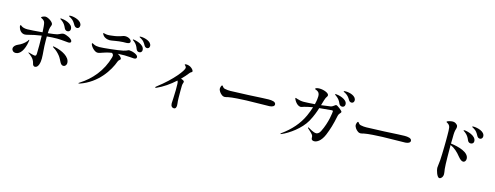

<svg xmlns="http://www.w3.org/2000/svg" viewBox="-22 -1751 7043 2730"><g transform="rotate(15 3500.0 -386.0)"><path d="M775 -836C763 -836 752 -833 752 -828C752 -823 766 -818 783 -807C819 -785 834 -764 859 -721C870 -703 886 -692 904 -692C921 -692 942 -704 942 -735C942 -805 833 -836 775 -836ZM665 -740C702 -714 721 -685 739 -643C749 -622 765 -612 784 -612C804 -612 826 -623 826 -655C826 -739 683 -764 657 -764C649 -764 642 -763 642 -759C642 -753 652 -749 665 -740ZM522 -465C574 -470 626 -473 674 -473C734 -473 824 -461 840 -461C867 -461 876 -471 876 -485C876 -522 780 -563 743 -563C714 -563 698 -545 656 -532C639 -527 586 -520 523 -513C525 -558 527 -582 533 -599C538 -617 548 -633 548 -647C548 -683 471 -732 432 -732C409 -732 372 -714 372 -705C372 -701 381 -697 393 -691C411 -682 427 -667 433 -648C441 -625 445 -571 448 -506C356 -498 262 -491 228 -491C185 -491 156 -501 140 -513C130 -521 126 -525 121 -525C118 -525 115 -520 115 -508C115 -504 117 -491 121 -483C135 -439 170 -410 210 -410C223 -410 238 -413 252 -417C313 -434 381 -447 449 -457C451 -409 451 -360 451 -316C451 -261 449 -215 449 -192C447 -175 447 -157 426 -157C410 -157 358 -171 339 -177C335 -178 334 -178 333 -178C330 -178 329 -176 329 -175C329 -173 330 -171 336 -167C354 -156 416 -116 431 -47C436 -21 448 -4 468 -4C522 -4 535 -91 535 -142C535 -220 522 -286 522 -405ZM291 -354C287 -354 283 -344 276 -333C244 -292 196 -260 155 -244C123 -230 95 -205 95 -175C95 -146 118 -123 153 -123C220 -123 272 -205 291 -320C292 -329 295 -340 295 -346C295 -350 294 -354 291 -354ZM671 -349C662 -351 655 -352 650 -352C646 -352 643 -351 643 -348C643 -343 649 -339 664 -330C699 -309 731 -278 759 -242C801 -186 808 -121 856 -121C877 -121 901 -140 901 -175C901 -265 782 -326 671 -349Z M1816 -807C1806 -807 1798 -806 1798 -801C1798 -795 1810 -791 1827 -781C1860 -761 1876 -740 1899 -699C1908 -683 1923 -673 1940 -673C1956 -673 1976 -684 1976 -712C1976 -779 1872 -807 1816 -807ZM1399 -644C1430 -644 1510 -665 1588 -668C1603 -669 1629 -668 1640 -669C1674 -671 1692 -679 1692 -701C1692 -730 1648 -757 1601 -757C1559 -757 1537 -728 1413 -715C1391 -712 1372 -710 1353 -710C1344 -710 1338 -710 1329 -712C1309 -715 1297 -720 1289 -720C1286 -720 1284 -719 1284 -716C1284 -710 1295 -691 1305 -680C1325 -660 1357 -644 1399 -644ZM1725 -742C1720 -742 1716 -741 1716 -737C1716 -731 1724 -727 1737 -718C1771 -691 1788 -661 1802 -622C1811 -597 1829 -588 1847 -588C1866 -588 1888 -598 1888 -630C1888 -717 1736 -742 1725 -742ZM1707 -578C1684 -578 1689 -566 1624 -551C1551 -535 1333 -512 1282 -512C1254 -512 1223 -516 1202 -527C1189 -533 1179 -540 1173 -540C1170 -540 1167 -537 1167 -533C1167 -502 1228 -428 1276 -428C1322 -428 1358 -462 1477 -479C1489 -471 1500 -458 1500 -443C1500 -436 1499 -428 1496 -418C1438 -209 1304 -54 1143 48C1131 55 1128 58 1128 61C1128 64 1131 64 1134 64C1136 64 1140 64 1149 61C1400 -26 1535 -238 1587 -383C1595 -407 1621 -412 1621 -428C1621 -445 1594 -470 1561 -488C1593 -490 1626 -491 1659 -491C1712 -491 1784 -483 1799 -483C1826 -483 1837 -494 1837 -512C1837 -549 1750 -578 1707 -578Z M2619 -567C2597 -586 2565 -594 2542 -594C2528 -594 2520 -591 2520 -585C2520 -581 2524 -580 2529 -575C2539 -566 2545 -555 2545 -543C2545 -506 2426 -345 2213 -183C2204 -176 2197 -170 2197 -164C2197 -161 2201 -160 2204 -160C2209 -160 2214 -162 2220 -165C2306 -203 2397 -265 2479 -340C2487 -328 2490 -313 2490 -291C2490 -271 2491 -228 2491 -200C2491 -124 2483 -30 2483 -6C2483 35 2504 55 2532 55C2553 55 2565 36 2565 4C2565 -5 2565 -15 2563 -26C2557 -57 2557 -147 2557 -210C2557 -248 2558 -280 2558 -285C2559 -316 2570 -330 2570 -343C2570 -354 2565 -359 2554 -365C2546 -370 2533 -375 2520 -378C2556 -414 2590 -452 2620 -491C2630 -504 2652 -507 2652 -521C2652 -534 2636 -554 2619 -567Z M3186 -288C3198 -288 3212 -293 3235 -298C3288 -310 3436 -318 3500 -320C3565 -322 3735 -325 3769 -325C3803 -325 3829 -326 3835 -326C3877 -328 3907 -344 3907 -369C3907 -410 3849 -416 3801 -416C3741 -416 3702 -411 3508 -402C3463 -400 3271 -392 3244 -392C3220 -392 3188 -393 3161 -400C3141 -404 3131 -417 3124 -427C3120 -434 3117 -437 3112 -437C3099 -437 3090 -400 3090 -387C3090 -356 3119 -320 3142 -304C3159 -291 3171 -288 3186 -288Z M4833 -810C4820 -810 4801 -809 4801 -804C4801 -797 4814 -794 4831 -784C4865 -764 4883 -744 4907 -703C4916 -686 4932 -677 4948 -677C4966 -677 4986 -689 4986 -718C4986 -783 4889 -810 4833 -810ZM4751 -587C4733 -587 4715 -555 4675 -548C4653 -544 4594 -536 4541 -530C4550 -561 4557 -588 4565 -611C4574 -642 4582 -653 4590 -665C4596 -673 4600 -681 4600 -690C4600 -725 4519 -753 4461 -753C4439 -753 4400 -748 4400 -733C4400 -726 4407 -726 4422 -720C4463 -702 4471 -675 4471 -642C4471 -622 4468 -581 4453 -521C4396 -517 4328 -512 4290 -512C4253 -512 4223 -519 4192 -529C4179 -534 4172 -537 4168 -537C4164 -537 4162 -535 4162 -531C4162 -521 4204 -431 4268 -431C4279 -431 4285 -437 4314 -445C4342 -453 4386 -463 4439 -472C4427 -433 4411 -389 4389 -340C4326 -201 4226 -92 4100 -1C4092 5 4088 9 4088 13C4088 15 4089 16 4093 16C4096 16 4100 14 4106 11C4206 -31 4367 -144 4440 -275C4483 -353 4509 -423 4527 -483C4602 -491 4697 -500 4711 -500C4721 -500 4726 -497 4726 -487C4726 -476 4714 -327 4637 -174C4618 -135 4590 -126 4575 -126C4537 -126 4477 -164 4461 -173C4454 -177 4452 -178 4448 -178C4447 -178 4444 -177 4444 -174C4444 -171 4448 -166 4453 -161C4461 -152 4504 -118 4522 -93C4531 -81 4535 -72 4535 -42C4535 -19 4557 -9 4577 -9C4614 -9 4675 -37 4721 -146C4756 -232 4781 -310 4808 -443C4810 -457 4817 -468 4823 -477C4833 -490 4846 -501 4846 -512C4846 -527 4769 -587 4751 -587ZM4708 -736C4701 -736 4694 -735 4694 -730C4694 -725 4704 -721 4715 -712C4751 -686 4772 -658 4788 -618C4797 -596 4818 -587 4834 -587C4854 -587 4875 -599 4875 -631C4875 -709 4736 -736 4708 -736Z M5186 -288C5198 -288 5212 -293 5235 -298C5288 -310 5436 -318 5500 -320C5565 -322 5735 -325 5769 -325C5803 -325 5829 -326 5835 -326C5877 -328 5907 -344 5907 -369C5907 -410 5849 -416 5801 -416C5741 -416 5702 -411 5508 -402C5463 -400 5271 -392 5244 -392C5220 -392 5188 -393 5161 -400C5141 -404 5131 -417 5124 -427C5120 -434 5117 -437 5112 -437C5099 -437 5090 -400 5090 -387C5090 -356 5119 -320 5142 -304C5159 -291 5171 -288 5186 -288Z M6716 -797C6706 -797 6697 -796 6697 -791C6697 -784 6709 -781 6727 -770C6763 -748 6777 -727 6801 -683C6811 -664 6826 -654 6845 -654C6862 -654 6884 -667 6884 -697C6884 -772 6766 -797 6716 -797ZM6467 -481 6469 -568C6469 -641 6472 -667 6483 -700C6486 -710 6488 -720 6488 -730C6488 -741 6485 -752 6475 -762C6456 -781 6437 -790 6411 -790C6392 -790 6326 -779 6326 -762C6326 -758 6330 -757 6340 -752C6359 -740 6378 -727 6383 -694C6387 -671 6388 -631 6388 -582C6388 -533 6389 -473 6387 -412C6385 -338 6384 -265 6380 -212C6374 -145 6368 -121 6368 -97C6368 -68 6397 37 6435 37C6452 37 6484 13 6484 -34C6484 -53 6480 -76 6475 -108C6471 -140 6469 -208 6468 -284C6467 -338 6467 -395 6467 -447V-460C6529 -433 6577 -389 6624 -330C6653 -295 6677 -277 6699 -277C6722 -277 6739 -299 6739 -328C6739 -425 6581 -467 6467 -481ZM6607 -713C6600 -713 6592 -712 6592 -707C6592 -702 6603 -697 6616 -688C6653 -660 6672 -630 6689 -588C6698 -565 6717 -555 6734 -555C6755 -555 6779 -566 6779 -598C6779 -682 6636 -713 6607 -713Z"/></g></svg>

Font: Shippori Mincho OTF SemiBold
Style: Regular
Weight: 600
Designer: FONTDASU
Foundry: FONTDASU / Google Inc. / but / Adobe
Version: Version 3.300;hotconv 1.0.109;makeotfexe 2.5.65596